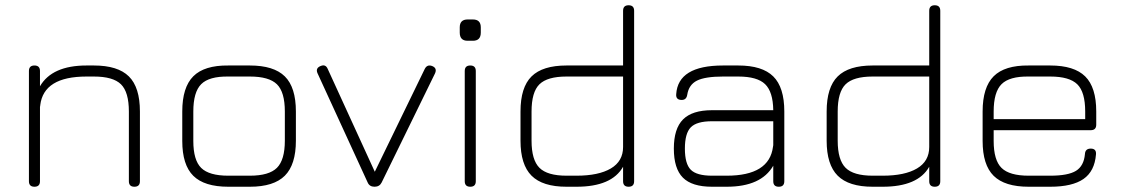

<svg xmlns="http://www.w3.org/2000/svg" viewBox="-20 -710 4268 730"><path d="M132 -21Q132 0 111 0Q90 0 90 -21V-440Q90 -461 111 -461Q132 -461 132 -440V-382Q178 -461 309 -461H337Q428 -461 470 -419.5Q512 -378 512 -286V-21Q512 0 491 0Q470 0 470 -21V-286Q470 -360 440 -389.5Q410 -419 337 -419H309Q146 -419 133 -310Q133 -306 132 -304Z M848 0Q757 0 715 -41.5Q673 -83 673 -174V-286Q673 -378 715 -420Q757 -462 848 -461H930Q1021 -461 1063 -419.5Q1105 -378 1105 -286V-175Q1105 -84 1063 -42Q1021 0 930 0ZM715 -174Q715 -101 745 -71.5Q775 -42 848 -42H930Q1003 -42 1033 -72Q1063 -102 1063 -175V-286Q1063 -360 1033 -389.5Q1003 -419 930 -419H848Q775 -420 745 -390Q715 -360 715 -286Z M1431 -16Q1423 0 1404 0Q1385 0 1378 -16L1187 -432Q1179 -451 1199 -459Q1218 -467 1226 -448L1405 -57L1595 -448Q1604 -466 1623 -459Q1643 -451 1634 -431Z M1758 -555Q1728 -555 1728 -586V-606Q1728 -636 1758 -636H1778Q1808 -636 1808 -606V-586Q1808 -555 1778 -555ZM1747 -21V-440Q1747 -461 1768 -461Q1789 -461 1789 -440V-21Q1789 0 1768 0Q1747 0 1747 -21Z M2134 0Q2043 0 2001 -42Q1959 -84 1959 -175V-286Q1959 -378 2001 -419.5Q2043 -461 2134 -461H2349V-669Q2349 -690 2370 -690Q2391 -690 2391 -669V-21Q2391 0 2370 0Q2349 0 2349 -21V-76Q2306 0 2172 0ZM2172 -42Q2256 -42 2302.5 -69.5Q2349 -97 2349 -151V-419H2134Q2061 -419 2031 -389.5Q2001 -360 2001 -286V-175Q2001 -102 2031 -72Q2061 -42 2134 -42Z M2687 0Q2611 0 2576.5 -34.5Q2542 -69 2542 -145Q2542 -221 2577 -256Q2612 -291 2687 -291H2920Q2919 -361 2889 -390Q2859 -419 2787 -419H2729Q2661 -419 2630 -403.5Q2599 -388 2593 -350Q2590 -330 2572 -330Q2549 -330 2551 -352Q2558 -461 2729 -461H2787Q2878 -461 2920 -419.5Q2962 -378 2962 -286V-21Q2962 0 2941 0Q2920 0 2920 -21V-80Q2874 0 2743 0ZM2743 -42Q2905 -42 2919 -152Q2919 -153 2919.5 -155Q2920 -157 2920 -158V-249H2687Q2629 -249 2606.5 -226Q2584 -203 2584 -145Q2584 -87 2606.5 -64.5Q2629 -42 2687 -42Z M3298 0Q3207 0 3165 -42Q3123 -84 3123 -175V-286Q3123 -378 3165 -419.5Q3207 -461 3298 -461H3513V-669Q3513 -690 3534 -690Q3555 -690 3555 -669V-21Q3555 0 3534 0Q3513 0 3513 -21V-76Q3470 0 3336 0ZM3336 -42Q3420 -42 3466.5 -69.5Q3513 -97 3513 -151V-419H3298Q3225 -419 3195 -389.5Q3165 -360 3165 -286V-175Q3165 -102 3195 -72Q3225 -42 3298 -42Z M3891 0Q3800 0 3758 -41.5Q3716 -83 3716 -174V-286Q3716 -378 3758 -420Q3800 -462 3891 -461H3973Q4064 -461 4106 -419.5Q4148 -378 4148 -286V-236Q4148 -215 4127 -215H3758V-174Q3758 -101 3788 -71.5Q3818 -42 3891 -42H3973Q4041 -42 4071 -60.5Q4101 -79 4105 -124Q4106 -145 4127 -145Q4149 -145 4147 -123Q4142 -59 4099.5 -29.5Q4057 0 3973 0ZM3891 -419Q3818 -420 3788 -390Q3758 -360 3758 -286V-257H4106V-286Q4106 -360 4076 -389.5Q4046 -419 3973 -419Z"/></svg>

Font: Jura Light
Style: Regular
Weight: 300
Designer: Daniel Johnson, Alexei Vanyashin
Foundry: Daniel Johnson
Version: Version 5.103